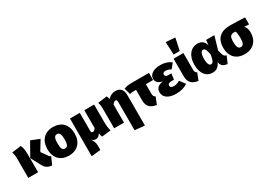

<svg xmlns="http://www.w3.org/2000/svg" viewBox="19 -1989 4685 3351"><g transform="rotate(-30 2361.5 -313.0)"><path d="M573 -483 401 -552 248 -281 353 -84C393 -8 446 14 515 20L583 -129C565 -134 555 -142 544 -158L453 -286ZM210 -548 27 -524C36 -495 46 -442 46 -397V0H244V-349C244 -459 231 -509 210 -548Z M860 -554C690 -554 585 -442 585 -268C585 -82 692 20 860 20C1030 20 1135 -92 1135 -266C1135 -452 1028 -554 860 -554ZM860 -412C910 -412 932 -372 932 -266C932 -165 910 -122 860 -122C810 -122 788 -162 788 -268C788 -369 810 -412 860 -412Z M1704 0C1692 -41 1681 -102 1681 -184V-534H1483V-174C1465 -143 1443 -130 1425 -130C1407 -130 1392 -139 1392 -173V-534H1194V225L1379 207V123C1379 49 1356 13 1326 -32C1352 -1 1380 6 1410 6C1444 6 1473 -13 1501 -57C1507 -23 1511 -4 1523 20Z M2122 -554C2059 -554 2011 -532 1963 -482C1957 -514 1951 -533 1941 -548L1758 -524C1771 -486 1777 -442 1777 -397V0H1975V-362C1996 -395 2018 -410 2038 -410C2056 -410 2068 -400 2068 -358V207L2266 227V-391C2266 -496 2211 -554 2122 -554Z M2786 -390V-534H2443C2359 -534 2319 -524 2281 -506L2316 -379C2344 -388 2358 -390 2407 -390H2443V-176C2443 -52 2512 4 2626 20L2682 -121C2651 -137 2641 -157 2641 -202V-390Z M3023 -554C2889 -554 2796 -498 2796 -406C2796 -346 2835 -302 2924 -284C2824 -272 2776 -225 2776 -147C2776 -36 2881 20 3019 20C3117 20 3196 -4 3252 -45L3172 -153C3122 -126 3088 -116 3052 -116C3000 -116 2979 -134 2979 -165C2979 -192 2997 -212 3044 -212H3104L3122 -332H3052C3012 -332 2995 -352 2995 -380C2995 -407 3019 -422 3051 -422C3091 -422 3123 -410 3161 -389L3238 -487C3176 -534 3104 -554 3023 -554Z M3307 -853 3320 -596H3442L3494 -839ZM3480 -534H3282V-176C3282 -52 3351 4 3465 20L3521 -121C3490 -137 3480 -157 3480 -202Z M3773 -554C3630 -554 3543 -432 3543 -263C3543 -79 3628 20 3752 20C3829 20 3880 -14 3917 -98L3923 -74C3938 -16 3981 11 4053 19L4115 -124C4085 -127 4064 -141 4053 -178L4026 -266L4104 -534H3938L3927 -430C3910 -502 3861 -554 3773 -554ZM3803 -413C3843 -413 3860 -378 3880 -275C3861 -156 3839 -121 3800 -121C3771 -121 3740 -154 3740 -263C3740 -370 3769 -413 3803 -413Z M4723 -534C4626 -539 4527 -544 4423 -544C4221 -544 4127 -437 4127 -268C4127 -82 4234 20 4402 20C4572 20 4677 -92 4677 -256C4677 -323 4661 -366 4627 -399L4723 -393ZM4402 -122C4352 -122 4330 -162 4330 -267C4330 -388 4360 -405 4452 -405C4466 -382 4474 -341 4474 -256C4474 -165 4452 -122 4402 -122Z"/></g></svg>

Font: Fira Sans Heavy
Style: Regular
Weight: 900
Designer: bBox Type GmbH & Carrois Corporate GbR & Edenspiekermann AG
Foundry: bBox Type GmbH & Carrois Corporate GbR & Edenspiekermann AG
Version: Version 4.300;PS 004.300;hotconv 1.0.88;makeotf.lib2.5.64775